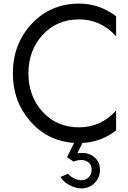

<svg xmlns="http://www.w3.org/2000/svg" viewBox="-20 -780 708 1060"><path d="M417 -673C495.7 -673 563.7 -642 621 -580V-690C560.3 -736.7 492.3 -760 417 -760C311.7 -760 224.3 -722.8 155 -648.5C85.7 -574.2 51 -483 51 -375C51 -272.3 82.8 -184.3 146.5 -111C210.2 -37.7 291 2.3 389 9L350 88L386 112C414 101.3 437.7 100.5 457 109.5C476.3 118.5 486 134.7 486 158C486 174 480.7 187.5 470 198.5C459.3 209.5 446 215 430 215C416.7 215 402.8 211.5 388.5 204.5C374.2 197.5 363.3 189 356 179L314 197C324 214.3 340.2 229.2 362.5 241.5C384.8 253.8 407.3 260 430 260C458.7 260 482.8 250 502.5 230C522.2 210 532 186 532 158C532 126 519.8 101.2 495.5 83.5C471.2 65.8 441.7 60.3 407 67L435 9C503 6.3 565 -16.7 621 -60V-170C565 -108 497 -77 417 -77C335 -77 267.8 -105.5 215.5 -162.5C163.2 -219.5 137 -290.3 137 -375C137 -459.7 163.2 -530.5 215.5 -587.5C267.8 -644.5 335 -673 417 -673Z"/></svg>

Font: Orkney
Style: Regular
Weight: 400
Designer: Samuel Oakes and Alfredo Marco Pradil
Foundry: Alfredo Marco Pradil
Version: 1.0; ttfautohint (v1.5)